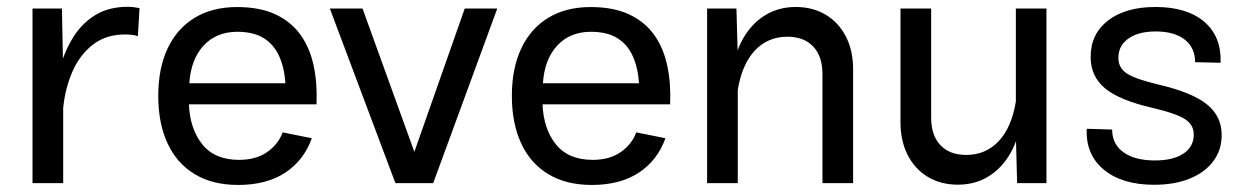

<svg xmlns="http://www.w3.org/2000/svg" viewBox="-20 -535 3634 561"><path d="M75 -510V0H164.6V-326.9L160.9 -510ZM382.8 -429.4 387.7 -511.2Q379.9 -512.9 371.1 -514Q362.3 -515.1 353.3 -515.1Q297.9 -515.1 258.8 -491.2Q219.7 -467.3 194.3 -426.8Q168.9 -386.2 155.3 -336.3Q141.6 -286.4 137.2 -234.4L164.6 -219.2Q170.2 -276.6 191.5 -325.6Q212.9 -374.5 251.2 -404.4Q289.6 -434.3 344.7 -434.3Q368.2 -434.3 382.8 -429.4Z M532 -230.2H904.8Q907.5 -290.3 896.7 -341.9Q886 -393.6 858.8 -432.3Q831.5 -470.9 785.6 -492.7Q739.7 -514.4 672.6 -514.4Q600.3 -514.4 548.8 -483Q497.3 -451.7 469.8 -393.6Q442.4 -335.4 442.4 -254.9Q442.4 -174.8 469.4 -116.5Q496.3 -58.1 548.5 -26.4Q600.6 5.4 676 5.4Q758.8 5.4 813.4 -30.5Q867.9 -66.4 891.1 -131.1L805.9 -148.2Q792.5 -112.5 759.9 -90.2Q727.3 -67.9 678.5 -67.9Q607.7 -67.9 571.3 -113Q534.9 -158.2 532 -230.2ZM533.2 -291.7Q537.6 -361.3 574.8 -401.7Q612.1 -442.1 673.3 -442.1Q720.7 -442.1 750.5 -423.6Q780.3 -405 795.5 -371.3Q810.8 -337.6 814 -291.7Z M1337.9 -510 1190.7 -91.3 1039.3 -510H943.8L1135.3 0H1245.8L1432.9 -510Z M1565.2 -230.2H1938Q1940.7 -290.3 1929.9 -341.9Q1919.2 -393.6 1892 -432.3Q1864.7 -470.9 1818.8 -492.7Q1772.9 -514.4 1705.8 -514.4Q1633.5 -514.4 1582 -483Q1530.5 -451.7 1503.1 -393.6Q1475.6 -335.4 1475.6 -254.9Q1475.6 -174.8 1502.6 -116.5Q1529.5 -58.1 1581.7 -26.4Q1633.8 5.4 1709.2 5.4Q1792 5.4 1846.6 -30.5Q1901.1 -66.4 1924.3 -131.1L1839.1 -148.2Q1825.7 -112.5 1793.1 -90.2Q1760.5 -67.9 1711.7 -67.9Q1640.9 -67.9 1604.5 -113Q1568.1 -158.2 1565.2 -230.2ZM1566.4 -291.7Q1570.8 -361.3 1608 -401.7Q1645.3 -442.1 1706.5 -442.1Q1753.9 -442.1 1783.7 -423.6Q1813.5 -405 1828.7 -371.3Q1844 -337.6 1847.2 -291.7Z M2135.7 0V-369.6L2131.8 -510H2046.1V0ZM2472.7 -331.8Q2472.7 -387.2 2451.7 -428.1Q2430.7 -469 2392.9 -491.8Q2355.2 -514.6 2304.7 -514.6Q2254.9 -514.6 2215.2 -490.2Q2175.5 -465.8 2150.3 -420.8Q2125 -375.7 2118.2 -313.2L2135.5 -271.5Q2147.9 -347.2 2185.7 -387.5Q2223.4 -427.7 2280.8 -427.7Q2328.9 -427.7 2356 -399.2Q2383.1 -370.6 2383.1 -318.4V0H2472.7Z M2948.2 -510V-140.4L2951.9 0H3037.6V-510ZM2611.1 -178.2Q2611.1 -123.3 2632.1 -82.2Q2653.1 -41 2690.9 -18.2Q2728.8 4.6 2779.1 4.6Q2829.3 4.6 2868.8 -19.8Q2908.2 -44.2 2933.5 -89.4Q2958.7 -134.5 2965.6 -196.8L2948.2 -238.5Q2936 -163.1 2898.2 -122.7Q2860.4 -82.3 2803 -82.3Q2754.9 -82.3 2727.8 -110.8Q2700.7 -139.4 2700.7 -191.7V-510H2611.1Z M3356.2 -514.6Q3268.8 -514.6 3217.8 -475.3Q3166.7 -436 3166.7 -368.7Q3166.7 -312 3208.5 -277.1Q3250.2 -242.2 3347.7 -219.7Q3414.1 -204.3 3441 -187.7Q3468 -171.1 3468 -141.8Q3468 -106.4 3438 -86.3Q3408 -66.2 3355 -66.2Q3295.7 -66.2 3262.6 -90.1Q3229.5 -114 3229.5 -156.5L3155.3 -158.7Q3151.9 -83.7 3205.1 -39.4Q3258.3 4.9 3352.3 4.9Q3412.1 4.9 3456.4 -13.2Q3500.7 -31.2 3525.1 -64Q3549.6 -96.7 3549.6 -140.6Q3549.6 -195.3 3506.3 -230.2Q3463.1 -265.1 3364.3 -288.1Q3299.1 -303.5 3273.4 -319.8Q3247.8 -336.2 3247.8 -365.7Q3247.8 -401.9 3277.2 -422.5Q3306.6 -443.1 3356.9 -443.1Q3411.1 -443.1 3441.5 -419.4Q3471.9 -395.8 3471.9 -353.3L3546.4 -351.6Q3549.3 -428 3498.8 -471.3Q3448.2 -514.6 3356.2 -514.6Z"/></svg>

Font: Estedad-FD-VF Thin
Style: Regular
Weight: 100
Designer: Amin Abedi
Version: Version 5.0